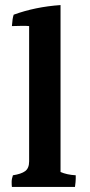

<svg xmlns="http://www.w3.org/2000/svg" viewBox="-20 -785 356 758"><path d="M279 -93Q279 -89 279 -79Q279 -69 276 -47H27Q26 -54 26 -66.5Q26 -79 31 -93Q64 -98 79.5 -109.5Q95 -121 95 -148V-682Q86 -683 69 -683Q52 -683 27 -682Q29 -713 34 -727Q119 -758 219 -765V-106Q244 -95 279 -93Z"/></svg>

Font: Halant Semibold
Style: Regular
Weight: 600
Version: Version 1.100;PS 1.0;hotconv 1.0.78;makeotf.lib2.5.61930; tt